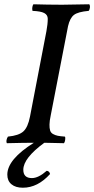

<svg xmlns="http://www.w3.org/2000/svg" viewBox="-20 -667 440 897"><path d="M213.9 146Q156.2 210 86.9 210Q52.7 210 33.4 193.8Q14.2 177.7 14.2 148.9Q14.2 77.6 138.2 0H137.2Q94.2 0 12.2 2Q8.8 -3.9 10.5 -12.7Q12.2 -21.5 17.1 -28.8Q67.9 -33.7 89.1 -53Q110.4 -72.3 120.1 -122.1L196.8 -521Q203.1 -554.7 203.1 -579.1Q203.1 -597.2 186.8 -606Q170.4 -614.7 131.8 -616.2Q129.4 -625.5 131.3 -634.8Q133.3 -644 136.2 -647Q204.6 -645 258.8 -645H275.9Q314.9 -645 397 -647Q401.4 -641.1 399.9 -630.6Q398.4 -620.1 394 -616.2Q344.2 -611.8 325.4 -597.2Q306.6 -582.5 297.9 -544.9L216.8 -127Q211.4 -101.6 211.2 -85Q210.9 -68.4 214.1 -57.6Q217.3 -46.9 227.5 -41Q237.8 -35.2 249.8 -32.7Q261.7 -30.3 283.2 -28.8Q286.1 -24.4 284.4 -13.2Q282.7 -2 278.8 2Q266.1 1.5 234.1 1Q202.1 0.5 187 0Q88.9 71.8 88.9 126Q88.9 165 128.9 165Q159.7 165 198.2 130.9Q210.9 132.3 213.9 146Z"/></svg>

Font: Common Serif Medium
Style: Italic
Weight: 500
Italic angle: -12°
Designer: Philipp H. Poll, Khaled Hosny
Foundry: Stefan Peev, Context Ltd.
Version: Version 1.026